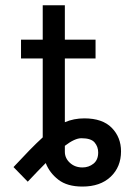

<svg xmlns="http://www.w3.org/2000/svg" viewBox="-20 -696 524 728"><path d="M142 -676.1H225.9V-545.5H342.3V-474.4H225.9V-232.6Q259.9 -247.2 299.7 -247.2Q368.6 -247.2 403.8 -211.3Q438.9 -175.4 438.9 -122.2Q438.9 -63.2 399.7 -25.9Q360.4 11.4 292.6 11.4Q234.7 11.4 201.2 -14.7Q167.6 -40.8 153.4 -77.8Q125 -49.4 85.2 -7.1L31.2 -62.5Q64.3 -98 91.4 -125.9Q118.6 -153.8 142 -175.1V-474.4H59.7V-545.5H142ZM225.9 -143.1V-120.7Q225.9 -96.2 245 -78.7Q264.2 -61.1 292.6 -61.1Q316.4 -61.1 334.3 -75.3Q352.3 -89.5 352.3 -117.9Q352.3 -139.6 338.8 -155.7Q325.3 -171.9 288.4 -171.9Q263.5 -171.9 225.9 -143.1Z"/></svg>

Font: Inter UI
Style: Regular
Weight: 400
Designer: Rasmus Andersson
Foundry: rsms
Version: 3.2;8d6f07862